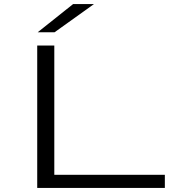

<svg xmlns="http://www.w3.org/2000/svg" viewBox="-20 -924 940 944"><path d="M163 0V-700H247V-64.5H790.5V0ZM248.5 -765.5H165.5L339.5 -904H442Z"/></svg>

Font: Trispace Expanded Light
Style: Regular
Weight: 300
Width: 7
Designer: Tyler Finck
Foundry: Etcetera Type Company
Version: Version 1.210; ttfautohint (v1.8.3)